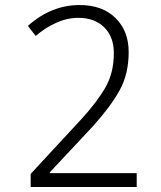

<svg xmlns="http://www.w3.org/2000/svg" viewBox="-20 -744 640 764"><path d="M524 0V-55H178V-58L351 -243Q421 -321 456.5 -385.5Q492 -450 492 -537Q492 -621 439.5 -672.5Q387 -724 297 -724Q184 -724 91 -641L122 -601Q159 -633 203 -653Q247 -673 291 -673Q357 -673 395 -635Q433 -597 433 -533Q433 -455 400 -397Q367 -339 303 -269L102 -52V0Z"/></svg>

Font: Noto Sans Mono UI Light
Style: Regular
Weight: 300
Designer: Monotype Design team
Foundry: Monotype Imaging Inc.
Version: 1.000